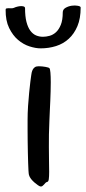

<svg xmlns="http://www.w3.org/2000/svg" viewBox="-60 -666 312 696"><path d="M119.1 -418.9Q121.6 -416.5 122.8 -402.8Q124 -389.2 124 -367.2Q124 -352.5 123.5 -335.4Q123 -318.4 122.3 -300.3Q121.6 -282.2 120.6 -263.9Q119.6 -245.6 119.1 -229Q117.7 -201.7 117.4 -178.5Q117.2 -155.3 117.2 -133.8Q117.2 -105.5 117.7 -82Q118.2 -58.6 118.2 -43Q118.2 -25.9 116.9 -16.8Q115.7 -7.8 111.8 -6.8Q107.4 -5.9 104.5 -2.7Q101.6 0.5 99.1 3.4Q96.7 6.3 93.5 8.5Q90.3 10.7 85.9 9.8Q83.5 9.3 77.6 5.4Q71.8 1.5 65.2 -4.2Q58.6 -9.8 52.7 -17.1Q46.9 -24.4 44.9 -32.2Q43.9 -36.1 43.2 -47.9Q42.5 -59.6 42 -76.2Q41.5 -92.8 41 -113Q40.5 -133.3 40.3 -154.1Q40 -174.8 40 -194.8Q40 -214.8 40 -231Q40 -255.9 41.7 -281.7Q43.5 -307.6 45.7 -330.1Q47.9 -352.5 50 -369.4Q52.2 -386.2 53.2 -393.1Q53.7 -397.5 54.9 -403.1Q56.2 -408.7 58.8 -413.8Q61.5 -418.9 66.4 -422.4Q71.3 -425.8 80.1 -425.8Q92.3 -425.8 104.5 -423.6Q116.7 -421.4 119.1 -418.9ZM-39.6 -630.9Q-39.6 -634.8 -36.6 -635.5Q-33.7 -636.2 -29.1 -636.2Q-24.4 -636.2 -19 -636Q-13.7 -635.7 -9.3 -637.7Q-4.4 -640.1 2.4 -641.8Q9.3 -643.6 15.4 -643.8Q21.5 -644 25.9 -642.6Q30.3 -641.1 30.8 -636.7Q30.8 -606.4 35.9 -586.7Q41 -566.9 50 -554.7Q59.1 -542.5 70.8 -537.6Q82.5 -532.7 95.7 -532.7Q106.9 -532.7 119.6 -536.1Q132.3 -539.6 142.8 -549.1Q153.3 -558.6 160.4 -575.9Q167.5 -593.3 167.5 -621.1Q167.5 -631.8 177.7 -637.7Q188 -643.6 200 -645.3Q211.9 -647 222.2 -645Q232.4 -643.1 232.4 -638.7Q232.4 -599.1 220.7 -571.3Q209 -543.5 189.2 -525.4Q169.4 -507.3 143.1 -499Q116.7 -490.7 87.4 -490.7Q69.3 -490.7 47.1 -497.8Q24.9 -504.9 5.6 -521.2Q-13.7 -537.6 -26.9 -564.5Q-40 -591.3 -39.6 -630.9Z"/></svg>

Font: Oregano
Style: Regular
Weight: 400
Version: Version 1.000